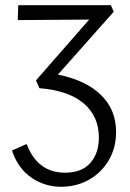

<svg xmlns="http://www.w3.org/2000/svg" viewBox="-20 -427 497 736"><path d="M26 150 82 125Q124 235 229 235Q293 235 326 198Q359 161 359 100Q359 19 301 -30.5Q243 -80 131 -89L118 -119L322 -352L48 -350L50 -407H405L416 -382L202 -141Q308 -120 366.5 -63.5Q425 -7 425 79Q425 140 396.5 188Q368 236 320 262.5Q272 289 215 289Q152 289 100.5 254Q49 219 26 150Z"/></svg>

Font: LXGW Bright GB
Style: Regular
Weight: 400
Designer: Christian Thalmann (Catharsis Fonts)
Foundry: LXGW / Christian Thalmann (Catharsis Fonts) / Fontworks Inc.
Version: Version 5.510